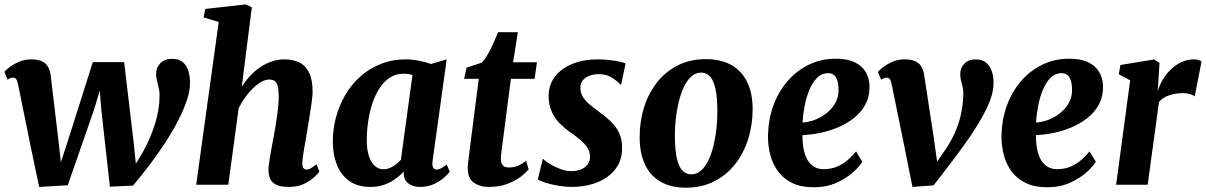

<svg xmlns="http://www.w3.org/2000/svg" viewBox="-25 -837 5464 870"><path d="M152.5 10 114.5 -170.5 56.5 -456.5Q53 -472.5 48 -478.8Q43 -485 35.5 -485Q26 -485.5 20.8 -482.5Q15.5 -479.5 9 -476L-5 -511.5Q-1 -517.5 16 -531Q33 -544.5 59.2 -556.2Q85.5 -568 116 -568Q158.5 -568 178.8 -550.8Q199 -533.5 204 -501L239.5 -203.5L251 -102L293 -231.5L395.5 -555.5H537.5L581 -188.5L590.5 -95L623 -149Q640 -180.5 653.8 -212.5Q667.5 -244.5 677.5 -276.2Q687.5 -308 692.8 -340Q698 -372 698 -404Q698.5 -420.5 694.5 -437.2Q690.5 -454 686.5 -470.8Q682.5 -487.5 682.5 -503.5Q682.5 -531.5 702 -551Q721.5 -570.5 755 -570.5Q785 -570.5 802.8 -555.8Q820.5 -541 828 -517.2Q835.5 -493.5 836 -466Q837 -430 822.8 -386Q808.5 -342 783.2 -292.8Q758 -243.5 725 -192.5Q692 -141.5 654.2 -91.5Q616.5 -41.5 577.5 4L473 9L434.5 -335.5L427 -425.5L399.5 -335.5L282 2.5Z M1283.5 10Q1244 10 1224.2 -1Q1204.5 -12 1198 -29.8Q1191.5 -47.5 1191.5 -68.5Q1191.5 -80.5 1194 -97.2Q1196.5 -114 1199.8 -134Q1203 -154 1207.2 -175.5Q1211.5 -197 1215 -217Q1218.5 -237 1222.8 -261Q1227 -285 1230.2 -310Q1233.5 -335 1236 -359.5Q1238.5 -384 1238 -405.5Q1237.5 -434 1232.8 -449.2Q1228 -464.5 1218.8 -470.5Q1209.5 -476.5 1194.5 -476.5Q1178 -476.5 1159.5 -466.2Q1141 -456 1122.2 -438Q1103.5 -420 1086.5 -396.5Q1069.5 -373 1056.5 -347L1009.5 0H864L966 -737.5L897.5 -758L905 -796.5L1088.5 -817L1116 -803.5L1070.5 -443.5Q1087.5 -470.5 1108.5 -493.2Q1129.5 -516 1154.5 -532.8Q1179.5 -549.5 1207.2 -558.8Q1235 -568 1265 -568Q1302.5 -568 1331 -554Q1359.5 -540 1375.5 -507.8Q1391.5 -475.5 1391.5 -420.5Q1391.5 -404.5 1387.2 -373.5Q1383 -342.5 1377.5 -308.2Q1372 -274 1367.5 -247Q1364.5 -228.5 1361 -208Q1357.5 -187.5 1353.8 -167.5Q1350 -147.5 1347.8 -129.5Q1345.5 -111.5 1345 -97.5Q1345 -79.5 1351 -74Q1357 -68.5 1363.5 -68.5Q1372.5 -68.5 1382 -73.8Q1391.5 -79 1409 -92.5L1422.5 -59Q1417.5 -52 1400 -35.2Q1382.5 -18.5 1353.5 -4.2Q1324.5 10 1283.5 10Z M1935 -106.5Q1932.5 -86 1938 -77.2Q1943.5 -68.5 1954 -68.5Q1961.5 -68.5 1972 -73.5Q1982.5 -78.5 1999 -91.5L2013 -59Q2007.5 -51 1989.5 -34.2Q1971.5 -17.5 1943.2 -3.8Q1915 10 1878.5 10Q1847.5 10 1827 -4.8Q1806.5 -19.5 1804 -49.5L1805 -60.5Q1789.5 -43 1767.2 -26.8Q1745 -10.5 1716.8 -0.2Q1688.5 10 1653.5 10Q1594 10 1556.2 -18Q1518.5 -46 1500.8 -92.5Q1483 -139 1483 -194.5Q1483 -250.5 1497.2 -304.5Q1511.5 -358.5 1539.2 -406.2Q1567 -454 1607.5 -490.2Q1648 -526.5 1700.2 -547.2Q1752.5 -568 1815.5 -568Q1843 -568 1874.8 -561.5Q1906.5 -555 1928 -547L1999 -568ZM1844 -497Q1834.5 -500.5 1824.2 -501.8Q1814 -503 1804 -503Q1768 -503 1740.8 -484.8Q1713.5 -466.5 1693.8 -435.5Q1674 -404.5 1661.2 -365Q1648.5 -325.5 1642.8 -283.2Q1637 -241 1637 -200.5Q1637 -159.5 1646.5 -130.2Q1656 -101 1673 -85.5Q1690 -70 1713 -70Q1725 -70 1735.8 -73.8Q1746.5 -77.5 1756.5 -83.5Q1766.5 -89.5 1775.2 -97Q1784 -104.5 1791.5 -112.5Z M2252 -186.5Q2250 -170.5 2248.2 -158.2Q2246.5 -146 2245.5 -136.2Q2244.5 -126.5 2244.5 -117Q2244.5 -97.5 2253.2 -87.8Q2262 -78 2279.5 -78Q2302.5 -78 2321.8 -85.8Q2341 -93.5 2358.5 -108.5L2370.5 -69Q2357 -53.5 2333.2 -35.2Q2309.5 -17 2273.5 -3.5Q2237.5 10 2187 10Q2150.5 10 2122.5 -9Q2094.5 -28 2094.5 -77Q2094.5 -80.5 2094.8 -85.8Q2095 -91 2096.5 -102Q2098 -113 2100.2 -132.8Q2102.5 -152.5 2106.5 -184L2144.5 -480H2078L2089 -530.5L2157 -553Q2170.5 -565 2184.2 -588.8Q2198 -612.5 2210.2 -640Q2222.5 -667.5 2232 -691H2321.5L2300 -555H2408L2397.5 -480H2290Z M2790 -454.5H2785Q2775 -467.5 2749.5 -484.2Q2724 -501 2688.5 -501Q2666 -501 2647 -494.2Q2628 -487.5 2616.5 -474Q2605 -460.5 2605 -439.5Q2604.5 -419 2614.5 -401Q2624.5 -383 2644.2 -366Q2664 -349 2692 -328.5Q2719 -309 2742.2 -287.2Q2765.5 -265.5 2779.8 -236.2Q2794 -207 2794 -166Q2794 -121.5 2775.5 -88.8Q2757 -56 2725 -34Q2693 -12 2652.2 -1Q2611.5 10 2566.5 10Q2536.5 10 2504.5 4.5Q2472.5 -1 2447 -9Q2421.5 -17 2412 -24.5L2434.5 -116.5H2436.5Q2446.5 -106.5 2467.2 -93.8Q2488 -81 2513.8 -71.2Q2539.5 -61.5 2565 -61.5Q2584.5 -61.5 2603.8 -68Q2623 -74.5 2635.8 -89.2Q2648.5 -104 2648.5 -128Q2648.5 -149.5 2636.8 -167.5Q2625 -185.5 2605 -202.8Q2585 -220 2558.5 -238Q2536 -253.5 2513.5 -275.5Q2491 -297.5 2476 -328.8Q2461 -360 2461 -402.5Q2461 -452 2489.2 -489.2Q2517.5 -526.5 2567.5 -547.2Q2617.5 -568 2683 -568Q2710 -568 2736 -565Q2762 -562 2781.8 -557.8Q2801.5 -553.5 2809.5 -549.5Z M3173 -569Q3240.5 -569 3287.5 -543.2Q3334.5 -517.5 3359.8 -467.2Q3385 -417 3385.5 -344Q3385.5 -271.5 3365.2 -207Q3345 -142.5 3306 -93Q3267 -43.5 3210.8 -15Q3154.5 13.5 3083 13.5Q3017 13.5 2970.2 -12.5Q2923.5 -38.5 2898.8 -89Q2874 -139.5 2873.5 -212.5Q2873 -285.5 2893.2 -350Q2913.5 -414.5 2952.2 -463.8Q2991 -513 3046.8 -541Q3102.5 -569 3173 -569ZM3152.5 -508Q3126.5 -508 3106.8 -489.8Q3087 -471.5 3073 -441Q3059 -410.5 3050 -372.8Q3041 -335 3036.8 -295.2Q3032.5 -255.5 3033 -219.5Q3033.5 -153 3043 -115.2Q3052.5 -77.5 3069.2 -62.2Q3086 -47 3107 -47Q3133 -47 3152.5 -65Q3172 -83 3186.2 -113.5Q3200.5 -144 3209.2 -182Q3218 -220 3222 -260Q3226 -300 3225.5 -336.5Q3225 -403.5 3215.5 -440.8Q3206 -478 3189.8 -493Q3173.5 -508 3152.5 -508Z M3882.5 -104Q3869.5 -82.5 3839.8 -55.8Q3810 -29 3765.2 -8.8Q3720.5 11.5 3661.5 11.5Q3604.5 11.5 3565.2 -7.5Q3526 -26.5 3501.8 -58.8Q3477.5 -91 3466.5 -131Q3455.5 -171 3455 -212.5Q3455 -289.5 3478 -354.8Q3501 -420 3542.8 -468.5Q3584.5 -517 3640.2 -544Q3696 -571 3761.5 -571Q3814.5 -571 3848 -554.8Q3881.5 -538.5 3897.8 -510.5Q3914 -482.5 3915 -448Q3916 -400 3896.2 -363.5Q3876.5 -327 3843.2 -301.2Q3810 -275.5 3769.5 -258.8Q3729 -242 3687.8 -234Q3646.5 -226 3611 -225Q3611 -188.5 3616.8 -160Q3622.5 -131.5 3634.5 -111.5Q3646.5 -91.5 3664.5 -81Q3682.5 -70.5 3706 -70.5Q3742.5 -70.5 3770 -82.8Q3797.5 -95 3818.2 -113.8Q3839 -132.5 3854 -151ZM3729 -505.5Q3698.5 -505.5 3677.2 -484.2Q3656 -463 3642 -428.8Q3628 -394.5 3620.8 -355.5Q3613.5 -316.5 3611.5 -281.5Q3630.5 -282.5 3653.2 -289.2Q3676 -296 3697.8 -308.8Q3719.5 -321.5 3737.5 -340Q3755.5 -358.5 3765.8 -382.5Q3776 -406.5 3774.5 -436Q3773.5 -470.5 3762 -488Q3750.5 -505.5 3729 -505.5Z M4015 -456.5Q4012 -471.5 4006.8 -478.2Q4001.5 -485 3993.5 -485Q3985 -485 3979 -482.2Q3973 -479.5 3967.5 -476L3953 -511.5Q3957 -516.5 3973.8 -530.2Q3990.5 -544 4016.5 -556Q4042.5 -568 4074.5 -568Q4103 -568 4121 -560Q4139 -552 4148.8 -537Q4158.5 -522 4162 -501L4206 -214L4229.5 -45L4187 -55.5L4256.5 -155.5Q4286 -198.5 4304 -240.5Q4322 -282.5 4330.8 -326.2Q4339.5 -370 4340 -417Q4340 -431.5 4336.5 -444.8Q4333 -458 4329.5 -472Q4326 -486 4326 -501.5Q4326 -529.5 4344.8 -548.8Q4363.5 -568 4396 -568Q4425.5 -568 4443.2 -553.2Q4461 -538.5 4469 -514.8Q4477 -491 4477 -464Q4478 -414.5 4448 -350.5Q4418 -286.5 4365 -210.2Q4312 -134 4244 -47L4205 3L4109.5 10L4073 -173Z M4940.5 -104Q4927.5 -82.5 4897.8 -55.8Q4868 -29 4823.2 -8.8Q4778.5 11.5 4719.5 11.5Q4662.5 11.5 4623.2 -7.5Q4584 -26.5 4559.8 -58.8Q4535.5 -91 4524.5 -131Q4513.5 -171 4513 -212.5Q4513 -289.5 4536 -354.8Q4559 -420 4600.8 -468.5Q4642.5 -517 4698.2 -544Q4754 -571 4819.5 -571Q4872.5 -571 4906 -554.8Q4939.5 -538.5 4955.8 -510.5Q4972 -482.5 4973 -448Q4974 -400 4954.2 -363.5Q4934.5 -327 4901.2 -301.2Q4868 -275.5 4827.5 -258.8Q4787 -242 4745.8 -234Q4704.5 -226 4669 -225Q4669 -188.5 4674.8 -160Q4680.5 -131.5 4692.5 -111.5Q4704.5 -91.5 4722.5 -81Q4740.5 -70.5 4764 -70.5Q4800.5 -70.5 4828 -82.8Q4855.5 -95 4876.2 -113.8Q4897 -132.5 4912 -151ZM4787 -505.5Q4756.5 -505.5 4735.2 -484.2Q4714 -463 4700 -428.8Q4686 -394.5 4678.8 -355.5Q4671.5 -316.5 4669.5 -281.5Q4688.5 -282.5 4711.2 -289.2Q4734 -296 4755.8 -308.8Q4777.5 -321.5 4795.5 -340Q4813.5 -358.5 4823.8 -382.5Q4834 -406.5 4832.5 -436Q4831.5 -470.5 4820 -488Q4808.5 -505.5 4787 -505.5Z M5032.5 0 5096 -473 5044.5 -501 5052 -542.5 5204 -567.5 5229 -552 5223.5 -461 5220.5 -423.5Q5229 -451 5244.2 -476.8Q5259.5 -502.5 5281 -523Q5302.5 -543.5 5329 -555.8Q5355.5 -568 5386 -568Q5398 -568 5407 -564.8Q5416 -561.5 5419.5 -558.5L5388.5 -400Q5385 -404 5371.2 -409.5Q5357.5 -415 5335 -415Q5319 -415 5303.2 -412.5Q5287.5 -410 5273 -405.2Q5258.5 -400.5 5246.8 -392.8Q5235 -385 5226.5 -374.5L5175.5 0Z"/></svg>

Font: Merriweather ExtraBold
Style: Italic
Weight: 800
Italic angle: -7.8°
Version: Version 2.101